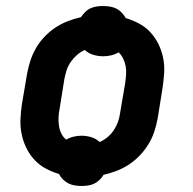

<svg xmlns="http://www.w3.org/2000/svg" viewBox="-20 -579 640 638"><path d="M251 39Q239 39 227.5 37Q216 35 206.5 30Q197 25 189 17Q181 9 176 -1Q152 -8 131 -19.5Q110 -31 94 -48.5Q78 -66 67.5 -87.5Q57 -109 52 -133Q47 -157 48 -182.5Q49 -208 53 -234L70 -334Q74 -356 81 -377.5Q88 -399 99.5 -419Q111 -439 127.5 -456.5Q144 -474 163.5 -487Q183 -500 205 -508.5Q227 -517 249 -522Q255 -531 263 -539Q271 -547 281 -551.5Q291 -556 301.5 -557.5Q312 -559 322 -559Q334 -559 346 -557Q358 -555 367.5 -550Q377 -545 384.5 -537Q392 -529 398 -519Q421 -512 442.5 -500.5Q464 -489 480 -471.5Q496 -454 506.5 -432.5Q517 -411 522 -387Q527 -363 525.5 -337.5Q524 -312 520 -286L504 -186Q500 -164 493 -142.5Q486 -121 474 -101Q462 -81 445.5 -63.5Q429 -46 409.5 -33Q390 -20 368 -11.5Q346 -3 324 2Q319 11 310.5 19Q302 27 292.5 31.5Q283 36 272 37.5Q261 39 251 39ZM311 -107Q325 -113 337.5 -123.5Q350 -134 358.5 -147Q367 -160 372 -174Q377 -188 379 -203L396 -303Q398 -317 399 -331.5Q400 -346 397.5 -359.5Q395 -373 389 -385Q383 -397 374 -405Q362 -398 349 -395Q336 -392 323 -392Q306 -392 289.5 -397Q273 -402 262 -413Q248 -407 236 -396.5Q224 -386 215 -373Q206 -360 201.5 -346Q197 -332 194 -317L178 -217Q175 -203 174.5 -188.5Q174 -174 176 -160.5Q178 -147 184 -135Q190 -123 200 -115Q212 -122 225 -125Q238 -128 251 -128Q268 -128 284 -123Q300 -118 311 -107Z"/></svg>

Font: Iosevka Aile Extrabold
Style: Italic
Weight: 800
Italic angle: -9°
Designer: Belleve Invis
Foundry: Belleve Invis
Version: Version 31.1.0; ttfautohint (v1.8.4)